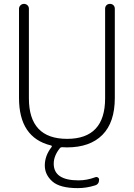

<svg xmlns="http://www.w3.org/2000/svg" viewBox="-20 -750 690 990"><path d="M243 0Q78 -40 78 -245V-705Q78 -715 85.5 -722.5Q93 -730 104 -730Q114 -730 121.5 -723Q129 -716 129 -705V-243Q129 -34 326 -34Q522 -34 522 -243V-705Q522 -716 529 -723Q536 -730 547 -730Q558 -730 565 -723Q572 -716 572 -705V-245Q572 -119 508 -54.5Q444 10 325 10Q321 10 313 9.5Q305 9 301 9Q292 9 288 15Q257 54 257 94Q257 180 385 180Q428 180 471 164Q478 161 484.5 165Q491 169 491 176Q491 200 470 206Q426 220 381 220Q289 220 250 185.5Q211 151 211 103Q211 53 246 8Q250 2 243 0Z"/></svg>

Font: Rounded Mplus 1c Light
Style: Regular
Weight: 300
Version: Version 1.059.20150529